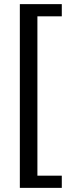

<svg xmlns="http://www.w3.org/2000/svg" viewBox="-20 -761 337 929"><path d="M161 -682V89H279V148H76V-741H279V-682Z"/></svg>

Font: CST
Style: Regular
Weight: 400
Version: Version 1.00